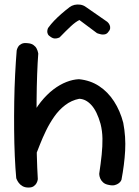

<svg xmlns="http://www.w3.org/2000/svg" viewBox="-20 -843 626 863"><path d="M468 -12Q452 -15 443 -23.5Q434 -32 430.5 -41Q427 -50 426.5 -56Q426 -62 426 -62Q433 -109 437 -147.5Q441 -186 440.5 -220Q440 -254 432 -286Q416 -343 391 -370.5Q366 -398 336 -399Q301 -392 273 -370.5Q245 -349 224 -319Q203 -289 187 -256Q171 -223 159.5 -193.5Q148 -164 140 -144Q132 -126 127 -121.5Q122 -117 118.5 -122.5Q115 -128 114 -137Q113 -146 112.5 -154Q112 -162 111.5 -163Q111 -164 110 -153L84 -243L115 -306Q137 -352 164 -385.5Q191 -419 220 -441Q249 -463 278.5 -474.5Q308 -486 335 -487Q386 -482 425.5 -456Q465 -430 492.5 -387.5Q520 -345 534 -291Q546 -228 542.5 -165.5Q539 -103 526 -35Q526 -35 523.5 -30Q521 -25 514 -19.5Q507 -14 496 -11Q485 -8 468 -12ZM108 0Q92 0 81 -6.5Q70 -13 64 -21.5Q58 -30 55.5 -36Q53 -42 53 -42Q49 -85 46.5 -141.5Q44 -198 43.5 -260.5Q43 -323 44 -386Q45 -449 48 -508Q51 -567 55 -616Q55 -616 56.5 -621.5Q58 -627 62.5 -634Q67 -641 77 -646Q87 -651 103 -649Q120 -648 130 -641Q140 -634 144.5 -625Q149 -616 150.5 -609Q152 -602 152 -602Q149 -563 147 -509Q145 -455 144.5 -393.5Q144 -332 144 -269Q144 -206 145.5 -146.5Q147 -87 150 -38Q150 -38 149 -32.5Q148 -27 144 -19.5Q140 -12 131.5 -6Q123 0 108 0ZM208 -677Q198 -683 195 -690Q192 -697 192.5 -703Q193 -709 194.5 -713Q196 -717 196 -717Q209 -735 223.5 -750Q238 -765 255 -780Q272 -795 293 -811Q302 -818 314.5 -821Q327 -824 341 -822Q355 -820 367 -811L462 -745Q462 -745 466 -741Q470 -737 473 -730Q476 -723 475 -715Q474 -707 465 -697Q459 -690 450.5 -688.5Q442 -687 434.5 -688.5Q427 -690 421.5 -692Q416 -694 416 -694L337 -753Q320 -745 298.5 -725Q277 -705 248 -675Q248 -675 242 -672.5Q236 -670 227 -670Q218 -670 208 -677Z"/></svg>

Font: Sour Gummy
Style: Regular
Weight: 400
Designer: Stefie Justprince
Foundry: Eifetstype
Version: Version 1.000